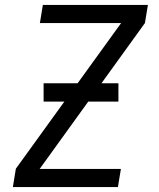

<svg xmlns="http://www.w3.org/2000/svg" viewBox="-20 -755 640 775"><path d="M32 0 44 -74 469 -662H141L153 -735H577L565 -662L140 -73H468L456 0ZM458 -345H156V-419H458Z"/></svg>

Font: Iosevka Extended Oblique
Style: Regular
Weight: 400
Width: 7
Italic angle: -9°
Monospace: yes
Designer: Belleve Invis
Foundry: Belleve Invis
Version: Version 32.0.1; ttfautohint (v1.8.4)